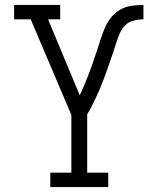

<svg xmlns="http://www.w3.org/2000/svg" viewBox="-20 -755 640 775"><path d="M183 0V-58H268V-291L104 -677H37V-735H223V-677H174L302 -370Q302 -370 302 -370Q302 -370 302 -370Q312 -392 321.5 -414.5Q331 -437 339.5 -459.5Q348 -482 356 -505Q364 -528 371.5 -551Q379 -574 386.5 -597.5Q394 -621 403.5 -643Q413 -665 428.5 -684.5Q444 -704 465 -716Q486 -728 510 -731.5Q534 -735 559 -735V-677Q539 -677 519.5 -672Q500 -667 486 -653.5Q472 -640 464 -621.5Q456 -603 450 -584.5Q444 -566 438 -547.5Q432 -529 425.5 -510.5Q419 -492 412.5 -473.5Q406 -455 399 -436.5Q392 -418 384.5 -400Q377 -382 368.5 -364Q360 -346 351.5 -328.5Q343 -311 332 -294V-58H417V0Z"/></svg>

Font: Iosevka Slab Light Extended
Style: Regular
Weight: 300
Width: 7
Monospace: yes
Designer: Belleve Invis
Foundry: Belleve Invis
Version: Version 11.1.0; ttfautohint (v1.8.3)